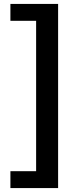

<svg xmlns="http://www.w3.org/2000/svg" viewBox="-20 -834 396 978"><path d="M276 124H33V38H164V-728H33V-814H276Z"/></svg>

Font: Mozilla Text BETA SemiBold
Style: Regular
Weight: 600
Designer: Studio DRAMA
Foundry: Studio DRAMA
Version: Version 0.100